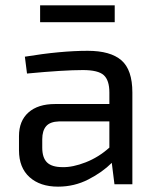

<svg xmlns="http://www.w3.org/2000/svg" viewBox="-20 -689 589 718"><path d="M409 -606H130V-669H409ZM81 -414 73 -477Q207 -499 308 -499Q393 -499 434 -463.5Q475 -428 475 -343V0H408L398 -80Q363 -45 310.5 -18Q258 9 197 9Q130 9 90.5 -26.5Q51 -62 51 -127V-180Q51 -237 86.5 -268.5Q122 -300 186 -300H389V-343Q389 -389 368 -408Q347 -427 290 -427Q218 -427 81 -414ZM138 -168V-137Q138 -99 156 -81.5Q174 -64 214 -64Q252 -63 300.5 -82Q349 -101 389 -137V-235H201Q167 -234 152.5 -217Q138 -200 138 -168Z"/></svg>

Font: Exo 2.0
Style: Regular
Weight: 400
Designer: Natanael Gama
Version: Version 1.001;PS 001.001;hotconv 1.0.70;makeotf.lib2.5.58329